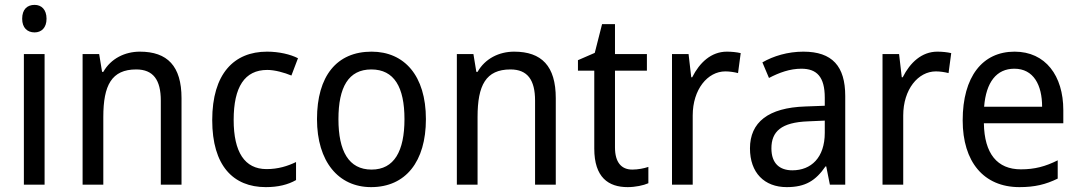

<svg xmlns="http://www.w3.org/2000/svg" viewBox="-20 -758 4430 788"><path d="M122 -738C92 -738 71 -720 71 -681C71 -644 92 -625 122 -625C150 -625 171 -644 171 -681C171 -719 150 -738 122 -738ZM163 -536H78V0H163Z M554 -546C493 -546 435 -518 404 -463H399L387 -536H319V0H404V-278C404 -408 438 -473 539 -473C609 -473 640 -430 640 -345V0H725V-355C725 -487 667 -546 554 -546Z M1071 10C1121 10 1162 0 1195 -19V-93C1160 -76 1121 -64 1074 -64C984 -64 939 -134 939 -266C939 -401 984 -471 1077 -471C1108 -471 1147 -460 1176 -448L1203 -519C1172 -535 1125 -546 1076 -546C940 -546 851 -455 851 -265C851 -78 937 10 1071 10Z M1728 -269C1728 -448 1639 -546 1505 -546C1362 -546 1281 -446 1281 -269C1281 -95 1369 10 1503 10C1645 10 1728 -95 1728 -269ZM1369 -269C1369 -400 1410 -473 1504 -473C1598 -473 1640 -400 1640 -269C1640 -138 1598 -62 1505 -62C1411 -62 1369 -138 1369 -269Z M2090 -546C2029 -546 1971 -518 1940 -463H1935L1923 -536H1855V0H1940V-278C1940 -408 1974 -473 2075 -473C2145 -473 2176 -430 2176 -345V0H2261V-355C2261 -487 2203 -546 2090 -546Z M2575 -62C2530 -62 2504 -92 2504 -153V-468H2635V-536H2504V-659H2451L2421 -541L2352 -511V-468H2419V-148C2419 -30 2477 10 2556 10C2587 10 2621 3 2641 -6V-73C2624 -67 2598 -62 2575 -62Z M2963 -546C2899 -546 2851 -501 2821 -441H2817L2806 -536H2738V0H2823V-284C2823 -391 2884 -465 2957 -465C2974 -465 2994 -462 3009 -458L3020 -540C3003 -544 2982 -546 2963 -546Z M3277 -546C3213 -546 3154 -528 3109 -502L3136 -438C3178 -460 3222 -476 3269 -476C3332 -476 3365 -443 3365 -357V-324L3285 -321C3133 -316 3058 -256 3058 -149C3058 -49 3117 10 3209 10C3286 10 3328 -17 3368 -75H3371L3386 0H3449V-364C3449 -486 3396 -546 3277 -546ZM3297 -260 3365 -263V-213C3365 -111 3309 -59 3232 -59C3180 -59 3146 -87 3146 -149C3146 -218 3186 -256 3297 -260Z M3827 -546C3763 -546 3715 -501 3685 -441H3681L3670 -536H3602V0H3687V-284C3687 -391 3748 -465 3821 -465C3838 -465 3858 -462 3873 -458L3884 -540C3867 -544 3846 -546 3827 -546Z M4144 -546C4012 -546 3931 -443 3931 -264C3931 -94 4017 10 4164 10C4227 10 4272 -1 4321 -25V-100C4271 -75 4227 -63 4170 -63C4073 -63 4020 -127 4018 -252H4344V-306C4344 -447 4271 -546 4144 -546ZM4143 -476C4222 -476 4257 -409 4257 -320H4019C4027 -421 4070 -476 4143 -476Z"/></svg>

Font: Noto Sans Malayalam SemiCondensed
Style: Regular
Weight: 400
Width: 4
Designer: Jelle Bosma - Monotype Design Team
Foundry: Monotype Imaging Inc.
Version: Version 2.104